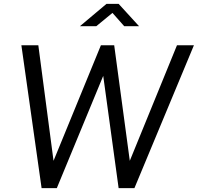

<svg xmlns="http://www.w3.org/2000/svg" viewBox="-20 -977 1027 997"><path d="M899 -742 654 -142 573 -742H504L258 -142L179 -742H91L196 0H275L516 -583L596 0H678L987 -742ZM702 -841 596 -957H533L395 -841H480L564 -910L625 -841Z"/></svg>

Font: Cheyenne Sans
Style: Italic
Weight: 400
Italic angle: -8.13011°
Designer: The Public Sans project authors (U.S. Web Design System), Libre Franklin designed by Pablo Impallari and Rodrigo Fuenzal
Foundry: The Cheyenne Sans Project Authors
Version: Version 2.007